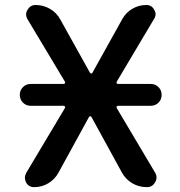

<svg xmlns="http://www.w3.org/2000/svg" viewBox="-20 -774 725 772"><path d="M103.5 -348.6Q85 -348.6 72.3 -361.3Q59.6 -374 59.6 -392.6Q59.6 -411.1 72.3 -423.8Q85 -436.5 103.5 -436.5H236.3Q239.3 -436.5 241.2 -439.5Q243.2 -442.4 241.2 -445.3L90.8 -696.3Q85 -706.1 85 -715.8Q85 -725.6 90.8 -734.4Q101.6 -753.9 123 -753.9Q154.3 -753.9 181.2 -738.3Q208 -722.7 222.7 -695.3L341.8 -481.4Q343.8 -478.5 346.7 -478.5Q349.6 -478.5 351.6 -481.4L471.7 -697.3Q486.3 -723.6 512.2 -738.8Q538.1 -753.9 568.4 -753.9Q589.8 -753.9 599.6 -735.4Q605.5 -725.6 605.5 -716.8Q605.5 -707 599.6 -698.2L449.2 -445.3Q447.3 -442.4 449.2 -439.5Q451.2 -436.5 454.1 -436.5H585.9Q604.5 -436.5 617.2 -423.8Q629.9 -411.1 629.9 -392.6Q629.9 -374 617.2 -361.3Q604.5 -348.6 585.9 -348.6H454.1Q451.2 -348.6 449.2 -345.7Q447.3 -342.8 449.2 -339.8L603.5 -80.1Q609.4 -70.3 609.4 -60.5Q609.4 -50.8 603.5 -41Q592.8 -21.5 570.3 -21.5Q538.1 -21.5 511.2 -37.6Q484.4 -53.7 469.7 -81.1L347.7 -303.7Q345.7 -306.6 342.8 -306.6Q339.8 -306.6 337.9 -303.7L214.8 -79.1Q200.2 -52.7 174.3 -37.1Q148.4 -21.5 117.2 -21.5Q95.7 -21.5 85 -40Q80.1 -49.8 80.1 -58.6Q80.1 -68.4 85 -78.1L241.2 -339.8Q243.2 -342.8 241.2 -345.7Q239.3 -348.6 236.3 -348.6Z"/></svg>

Font: Gen Jyuu GothicX Medium
Style: Regular
Weight: 500
Designer: Ryoko NISHIZUKA (kana &amp; ideographs); Paul D. Hunt (Latin, Greek &amp; Cyrillic); Wenlong ZHANG (bopomofo); Sandoll C
Version: Version 1.058.20140828